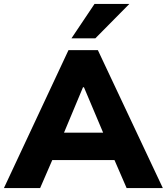

<svg xmlns="http://www.w3.org/2000/svg" viewBox="-42 -961 852 981"><path d="M-22 0 308 -705H458L790 0H605L543 -143H225L163 0ZM382 -515 285 -283H485L387 -515ZM323 -765 441 -941H619L445 -765Z"/></svg>

Font: Mulish Black
Style: Regular
Weight: 900
Designer: Vernon Adams
Foundry: Vernon Adams
Version: Version 3.603; ttfautohint (v1.8.3)